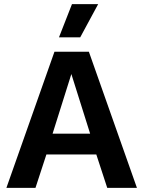

<svg xmlns="http://www.w3.org/2000/svg" viewBox="-20 -911 695 931"><path d="M644 0H500L447 -162H205L152 0H11L244 -660H411ZM235 -263H417L326 -552ZM329 -891H456L369 -730H266Z"/></svg>

Font: Kantumruy Pro SemiBold
Style: Regular
Weight: 600
Version: Version 1.002